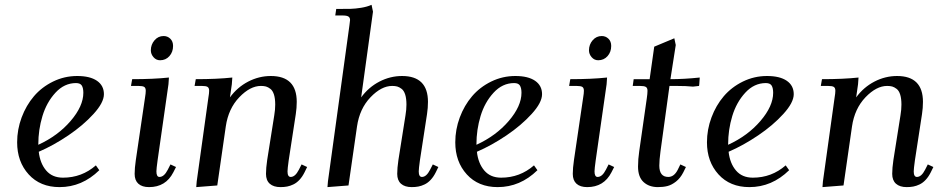

<svg xmlns="http://www.w3.org/2000/svg" viewBox="-20 -766 3894 793"><path d="M50.8 -178.2Q50.8 -231 69.3 -280.8Q87.9 -330.6 120.1 -368.4Q152.3 -406.2 199.2 -429.2Q246.1 -452.1 298.8 -452.1Q351.6 -452.1 380.4 -432.4Q409.2 -412.6 409.2 -377Q409.2 -342.3 366.2 -295.2Q323.2 -248 262.2 -206.8Q201.2 -165.5 140.1 -139.2Q145.5 -91.3 170.7 -61.8Q195.8 -32.2 240.2 -32.2Q317.9 -32.2 376 -83L390.1 -63Q318.8 6.8 226.1 6.8Q146 6.8 98.4 -45.7Q50.8 -98.1 50.8 -178.2ZM138.2 -168Q219.2 -205.1 271.7 -266.4Q324.2 -327.6 324.2 -382.8Q324.2 -402.3 317.9 -412.6Q311.5 -422.9 293.9 -422.9Q245.6 -422.9 209 -383.1Q172.4 -343.3 155.3 -286.6Q138.2 -230 138.2 -169.9Z M521 -411.1 525.9 -439Q614.3 -439 677.7 -445.8L675.8 -418L630.9 -104Q626 -68.8 626 -58.1Q626 -35.2 638.7 -35.2Q657.7 -35.2 672.9 -64.9L684.1 -86.9L707 -76.2L695.8 -54.2Q664.6 6.8 595.7 6.8Q566.9 6.8 551.5 -7.1Q536.1 -21 536.1 -47.9Q536.1 -71.8 541 -105L579.1 -363.8Q582 -380.9 582 -391.1Q582 -402.8 575.7 -407Q569.3 -411.1 551.8 -411.1ZM603 -558.1Q603 -582 618.2 -599.6Q633.3 -617.2 655.8 -617.2Q671.9 -617.2 683.3 -606.2Q694.8 -595.2 694.8 -576.2Q694.8 -551.3 679.7 -534.2Q664.6 -517.1 641.1 -517.1Q625 -517.1 614 -529.8Q603 -542.5 603 -558.1Z M783.7 -411.1 788.6 -439Q876 -439 939.5 -445.8L937.5 -418L929.7 -363.8Q960.4 -405.8 1005.1 -429Q1049.8 -452.1 1098.6 -452.1Q1205.6 -452.1 1205.6 -345.2Q1205.6 -320.3 1201.7 -294.9L1172.4 -104Q1167.5 -68.8 1167.5 -58.1Q1167.5 -35.2 1180.7 -35.2Q1199.2 -35.2 1214.4 -64.9L1225.6 -86.9L1248.5 -76.2L1237.8 -54.2Q1228.5 -35.6 1216.8 -23.2Q1205.1 -10.7 1191.9 -4.4Q1178.7 2 1166 4.4Q1153.3 6.8 1138.7 6.8Q1109.9 6.8 1094.2 -7.1Q1078.6 -21 1078.6 -47.9Q1078.6 -71.8 1083.5 -105L1112.8 -290Q1116.7 -313 1116.7 -334Q1116.7 -358.9 1111.6 -375.2Q1106.4 -391.6 1096.9 -398.9Q1087.4 -406.2 1078.6 -408.7Q1069.8 -411.1 1057.6 -411.1Q1013.2 -411.1 968.3 -364.3Q923.3 -317.4 912.6 -244.1L877.4 0L790.5 6.8L792.5 -17.1L840.8 -363.8Q843.8 -380.9 843.8 -391.1Q843.8 -402.8 837.4 -407Q831.1 -411.1 813.5 -411.1Z M1332.5 6.8 1334.5 -17.1 1423.3 -662.1Q1425.8 -681.6 1425.8 -683.1Q1425.8 -693.4 1418.9 -697.8Q1412.1 -702.1 1394.5 -702.1H1364.7L1368.7 -729Q1409.2 -729 1428.2 -729.5Q1447.3 -730 1471.7 -733.9Q1496.1 -737.8 1514.6 -746.1L1520.5 -717.8L1471.7 -363.8Q1502.4 -405.8 1547.1 -429Q1591.8 -452.1 1640.6 -452.1Q1747.6 -452.1 1747.6 -345.2Q1747.6 -320.3 1743.7 -294.9L1714.4 -104Q1709.5 -68.8 1709.5 -58.1Q1709.5 -35.2 1722.7 -35.2Q1741.2 -35.2 1756.3 -64.9L1767.6 -86.9L1790.5 -76.2L1779.8 -54.2Q1770.5 -35.6 1758.8 -23.2Q1747.1 -10.7 1733.9 -4.4Q1720.7 2 1708 4.4Q1695.3 6.8 1680.7 6.8Q1651.9 6.8 1636.2 -7.1Q1620.6 -21 1620.6 -47.9Q1620.6 -71.8 1625.5 -105L1654.8 -290Q1658.7 -313 1658.7 -334Q1658.7 -358.9 1653.6 -375.2Q1648.4 -391.6 1638.9 -398.9Q1629.4 -406.2 1620.6 -408.7Q1611.8 -411.1 1599.6 -411.1Q1555.2 -411.1 1510.3 -364.3Q1465.3 -317.4 1454.6 -244.1L1419.4 0Z M1860.4 -178.2Q1860.4 -231 1878.9 -280.8Q1897.5 -330.6 1929.7 -368.4Q1961.9 -406.2 2008.8 -429.2Q2055.7 -452.1 2108.4 -452.1Q2161.1 -452.1 2189.9 -432.4Q2218.8 -412.6 2218.8 -377Q2218.8 -342.3 2175.8 -295.2Q2132.8 -248 2071.8 -206.8Q2010.7 -165.5 1949.7 -139.2Q1955.1 -91.3 1980.2 -61.8Q2005.4 -32.2 2049.8 -32.2Q2127.4 -32.2 2185.5 -83L2199.7 -63Q2128.4 6.8 2035.6 6.8Q1955.6 6.8 1908 -45.7Q1860.4 -98.1 1860.4 -178.2ZM1947.8 -168Q2028.8 -205.1 2081.3 -266.4Q2133.8 -327.6 2133.8 -382.8Q2133.8 -402.3 2127.4 -412.6Q2121.1 -422.9 2103.5 -422.9Q2055.2 -422.9 2018.6 -383.1Q1981.9 -343.3 1964.8 -286.6Q1947.8 -230 1947.8 -169.9Z M2330.6 -411.1 2335.4 -439Q2423.8 -439 2487.3 -445.8L2485.4 -418L2440.4 -104Q2435.5 -68.8 2435.5 -58.1Q2435.5 -35.2 2448.2 -35.2Q2467.3 -35.2 2482.4 -64.9L2493.7 -86.9L2516.6 -76.2L2505.4 -54.2Q2474.1 6.8 2405.3 6.8Q2376.5 6.8 2361.1 -7.1Q2345.7 -21 2345.7 -47.9Q2345.7 -71.8 2350.6 -105L2388.7 -363.8Q2391.6 -380.9 2391.6 -391.1Q2391.6 -402.8 2385.3 -407Q2378.9 -411.1 2361.3 -411.1ZM2412.6 -558.1Q2412.6 -582 2427.7 -599.6Q2442.9 -617.2 2465.3 -617.2Q2481.4 -617.2 2492.9 -606.2Q2504.4 -595.2 2504.4 -576.2Q2504.4 -551.3 2489.3 -534.2Q2474.1 -517.1 2450.7 -517.1Q2434.6 -517.1 2423.6 -529.8Q2412.6 -542.5 2412.6 -558.1Z M2593.3 -411.1 2597.2 -439H2663.1L2682.1 -573.2L2765.1 -607.9L2771 -580.1L2749 -439Q2805.2 -439 2870.1 -445.8L2868.2 -418L2867.2 -411.1L2842.3 -408.2Q2815.4 -411.1 2772.9 -411.1H2745.1L2708 -141.1Q2703.1 -104.5 2703.1 -82Q2703.1 -35.2 2740.2 -35.2Q2764.2 -35.2 2779.3 -64.9L2790 -86.9L2813 -76.2L2802.2 -54.2Q2790 -30.3 2772 -16.1Q2753.9 -2 2736.6 2.4Q2719.2 6.8 2697.3 6.8Q2660.6 6.8 2637.9 -14.2Q2615.2 -35.2 2615.2 -78.1Q2615.2 -107.9 2620.1 -141.1L2651.4 -359.9Q2654.3 -379.4 2654.3 -391.1Q2654.3 -402.8 2647.5 -407Q2640.6 -411.1 2623 -411.1Z M2899.9 -178.2Q2899.9 -231 2918.5 -280.8Q2937 -330.6 2969.2 -368.4Q3001.5 -406.2 3048.3 -429.2Q3095.2 -452.1 3147.9 -452.1Q3200.7 -452.1 3229.5 -432.4Q3258.3 -412.6 3258.3 -377Q3258.3 -342.3 3215.3 -295.2Q3172.4 -248 3111.3 -206.8Q3050.3 -165.5 2989.3 -139.2Q2994.6 -91.3 3019.8 -61.8Q3044.9 -32.2 3089.4 -32.2Q3167 -32.2 3225.1 -83L3239.3 -63Q3168 6.8 3075.2 6.8Q2995.1 6.8 2947.5 -45.7Q2899.9 -98.1 2899.9 -178.2ZM2987.3 -168Q3068.4 -205.1 3120.8 -266.4Q3173.3 -327.6 3173.3 -382.8Q3173.3 -402.3 3167 -412.6Q3160.6 -422.9 3143.1 -422.9Q3094.7 -422.9 3058.1 -383.1Q3021.5 -343.3 3004.4 -286.6Q2987.3 -230 2987.3 -169.9Z M3370.1 -411.1 3375 -439Q3462.4 -439 3525.9 -445.8L3523.9 -418L3516.1 -363.8Q3546.9 -405.8 3591.6 -429Q3636.2 -452.1 3685.1 -452.1Q3792 -452.1 3792 -345.2Q3792 -320.3 3788.1 -294.9L3758.8 -104Q3753.9 -68.8 3753.9 -58.1Q3753.9 -35.2 3767.1 -35.2Q3785.6 -35.2 3800.8 -64.9L3812 -86.9L3835 -76.2L3824.2 -54.2Q3814.9 -35.6 3803.2 -23.2Q3791.5 -10.7 3778.3 -4.4Q3765.1 2 3752.4 4.4Q3739.7 6.8 3725.1 6.8Q3696.3 6.8 3680.7 -7.1Q3665 -21 3665 -47.9Q3665 -71.8 3669.9 -105L3699.2 -290Q3703.1 -313 3703.1 -334Q3703.1 -358.9 3698 -375.2Q3692.9 -391.6 3683.3 -398.9Q3673.8 -406.2 3665 -408.7Q3656.2 -411.1 3644 -411.1Q3599.6 -411.1 3554.7 -364.3Q3509.8 -317.4 3499 -244.1L3463.9 0L3377 6.8L3378.9 -17.1L3427.2 -363.8Q3430.2 -380.9 3430.2 -391.1Q3430.2 -402.8 3423.8 -407Q3417.5 -411.1 3399.9 -411.1Z"/></svg>

Font: Dihjauti S
Style: Bold Italic
Weight: 700
Italic angle: -9°
Designer: T. Christopher White
Version: Version 3.0.0